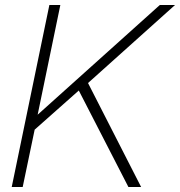

<svg xmlns="http://www.w3.org/2000/svg" viewBox="-20 -750 722 770"><path d="M682 -730H621L131 -290L222 -730H178L27 0H71L119 -230L296 -387L495 0H546L333 -417Z"/></svg>

Font: Nacelle UltraLight
Style: Italic
Weight: 200
Italic angle: -12°
Designer: Sora Sagano
Foundry: Sora Sagano
Version: Version 1.000;FEAKit 1.0